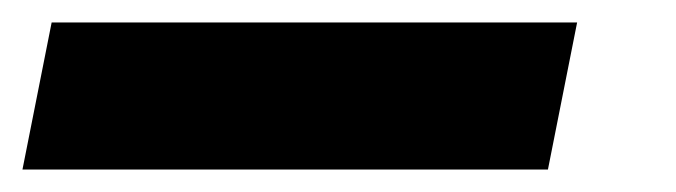

<svg xmlns="http://www.w3.org/2000/svg" viewBox="-82 -8 602 171"><path d="M432 12 406 143H-62L-36 12Z"/></svg>

Font: Kufam ExtraBold
Style: Italic
Weight: 800
Italic angle: -11°
Designer: Artur Schmal
Foundry: Original Type
Version: Version 1.301; ttfautohint (v1.8.3)